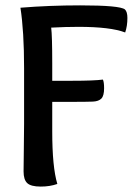

<svg xmlns="http://www.w3.org/2000/svg" viewBox="-20 -686 495 716"><path d="M174.8 -306.2V-195.8Q174.8 -63 193.8 0Q166 9.8 131.8 9.8Q95.2 9.8 81.5 -3.2Q67.9 -16.1 67.9 -46.9Q67.9 -63 68.8 -126Q69.8 -189 69.8 -224.1V-432.1Q69.8 -569.8 56.2 -657.2Q165 -666 278.8 -666Q426.8 -666 445.8 -650.9Q455.1 -642.1 455.1 -619.1Q455.1 -588.9 446.8 -564.9Q392.1 -585.9 272.9 -585.9Q225.1 -585.9 170.9 -583Q174.8 -551.8 174.8 -449.2V-384.8H250Q330.1 -384.8 363.8 -389.2Q368.2 -379.9 368.2 -356.9Q368.2 -329.1 358.2 -318.6Q348.1 -308.1 326.2 -307.1Q300.8 -306.2 258.8 -306.2Z"/></svg>

Font: Sukar
Style: Bold
Weight: 700
Designer: Dario Muhafara - Ghiath Alsory
Foundry: Dario Muhafara - Ghiath Alsory
Version: Version 1.00 March 27, 2016, initial release